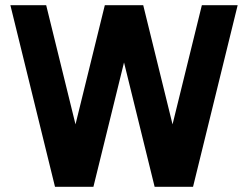

<svg xmlns="http://www.w3.org/2000/svg" viewBox="-20 -720 956 740"><path d="M20 -700H158L282 -196H260L384 -700H532L656 -196H634L758 -700H896L724 0H576L447 -524H469L340 0H192Z"/></svg>

Font: Uncut Sans VF
Style: Regular
Weight: 400
Designer: Kasper Nordkvist
Foundry: Uncut Type
Version: Version 1.100;FEAKit 1.0